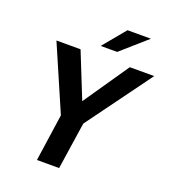

<svg xmlns="http://www.w3.org/2000/svg" viewBox="-163 -1049 1035 1167"><g transform="rotate(20 354.0 -465.0)"><path d="M212 0 256 -304.5 75 -723H231L348.5 -430L549.5 -723H707.5L401 -304L355.5 0ZM459.5 -929.5H611L445.5 -784H339Z"/></g></svg>

Font: Public Sans
Style: Bold Italic
Weight: 700
Italic angle: -8°
Designer: The Public Sans project authors (U.S. Web Design System). Libre Franklin designed by Pablo Impallari and Rodrigo Fuenzal
Version: Version 1.008; ttfautohint (v1.8.1) -l 8 -r 50 -G 200 -x 14 